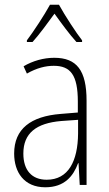

<svg xmlns="http://www.w3.org/2000/svg" viewBox="-20 -784 460 814"><path d="M230 -764H192C168 -720 122 -650 94 -613V-606H118C147 -638 184 -689 211 -726C239 -687 274 -639 304 -606H328V-613C305 -642 255 -718 230 -764ZM210 -539C165 -539 119 -526 80 -503L94 -472C136 -496 174 -505 208 -505C279 -505 310 -466 310 -353V-307L237 -301C111 -291 40 -238 40 -133C40 -54 82 10 172 10C254 10 291 -38 311 -92H313L318 0H347V-357C347 -486 305 -539 210 -539ZM240 -271 311 -276V-218C310 -101 270 -22 178 -22C115 -22 79 -62 79 -133C79 -219 133 -262 240 -271Z"/></svg>

Font: Noto Sans Gurmukhi UI Condensed ExtraLight
Style: Regular
Weight: 200
Width: 3
Designer: Jelle Bosma - Monotype Design Team
Foundry: Monotype Imaging Inc.
Version: Version 2.004